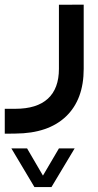

<svg xmlns="http://www.w3.org/2000/svg" viewBox="-23 -335 412 810"><path d="M121.6 453.1 122.1 454.1H123.5H192.9H194.3L194.8 453.1L289.6 294.9L292 291H287.6H227.1H225.6L225.1 292L158.2 405.8L91.8 292L91.3 291H89.8H29.3H24.9L27.3 294.9ZM41 124H6.8H-2.9V133.8V219.2V229H6.8L42 228.5C134.8 228 206.1 203.6 255.9 155.8C305.2 108.4 330.1 41.5 330.1 -44.4V-305.7V-315.4H320.3L235.4 -314.9H225.6V-305.2V-44.4C225.6 10.7 210 52.7 179.2 81.1C147.9 109.9 102.1 124 41 124Z"/></svg>

Font: Shabnam FD Medium
Style: Regular
Weight: 500
Foundry: DejaVu fonts team - Redesigned by Saber Rastikerdar - Based on Vazir font
Version: Version 5.00;October 20, 2019;FontCreator 12.0.0.2547 64-bit